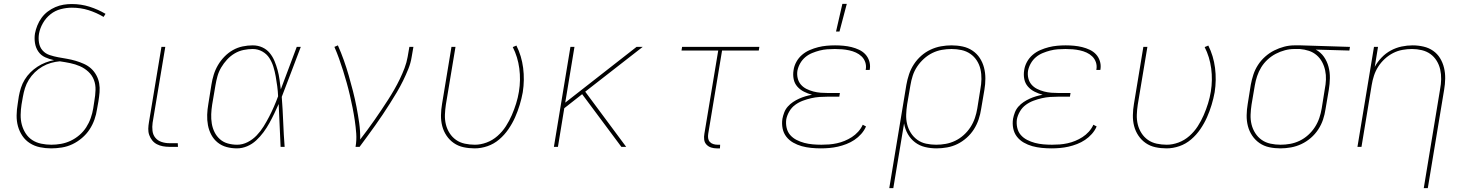

<svg xmlns="http://www.w3.org/2000/svg" viewBox="-20 -764 7640 999"><path d="M246 8Q216 8 187.5 2Q159 -4 135.5 -19Q112 -34 96.5 -57Q81 -80 73.5 -107Q66 -134 66.5 -164Q67 -194 72 -223L78 -263Q82 -285 89 -307Q96 -329 108.5 -349.5Q121 -370 138 -387Q155 -404 175 -417Q195 -430 217 -438.5Q239 -447 261 -451Q237 -456 215 -466Q193 -476 179.5 -495.5Q166 -515 162 -540Q158 -565 162 -590Q166 -611 174.5 -632Q183 -653 196.5 -671.5Q210 -690 228.5 -704Q247 -718 268 -727Q289 -736 310.5 -739.5Q332 -743 353 -743Q402 -743 446 -729Q490 -715 529 -692L519 -676Q482 -698 441 -711Q400 -724 354 -724Q326 -724 296.5 -716.5Q267 -709 243 -690Q219 -671 203.5 -644Q188 -617 183 -589Q179 -565 183 -541.5Q187 -518 201.5 -501.5Q216 -485 238.5 -477.5Q261 -470 283.5 -466Q306 -462 329 -458Q352 -454 374 -447.5Q396 -441 417 -431.5Q438 -422 454 -407.5Q470 -393 481 -373Q492 -353 496 -330.5Q500 -308 498 -284Q496 -260 492 -236L485 -197Q481 -169 471.5 -142Q462 -115 446 -90.5Q430 -66 406.5 -46Q383 -26 356.5 -13.5Q330 -1 301.5 3.5Q273 8 246 8ZM247 -11Q272 -11 297.5 -15.5Q323 -20 347.5 -31.5Q372 -43 393 -61Q414 -79 428.5 -101.5Q443 -124 452 -149.5Q461 -175 465 -200L471 -239Q476 -267 477 -295.5Q478 -324 468.5 -348.5Q459 -373 439.5 -391Q420 -409 396 -419.5Q372 -430 345.5 -435.5Q319 -441 291 -445Q268 -443 245 -436.5Q222 -430 200.5 -417.5Q179 -405 161 -387.5Q143 -370 130 -349Q117 -328 110 -305.5Q103 -283 99 -260L92 -220Q88 -194 87.5 -167Q87 -140 93.5 -115.5Q100 -91 113.5 -70Q127 -49 147.5 -35.5Q168 -22 194 -16.5Q220 -11 247 -11Z M906 0H861Q844 0 827.5 -3Q811 -6 796.5 -13.5Q782 -21 772 -33.5Q762 -46 756.5 -61.5Q751 -77 751.5 -94Q752 -111 755 -128L820 -520H840L774 -125Q771 -104 773.5 -83Q776 -62 788.5 -47Q801 -32 820.5 -25.5Q840 -19 861 -19H905Z M1213 8Q1185 8 1159 1Q1133 -6 1112.5 -22.5Q1092 -39 1079.5 -62.5Q1067 -86 1062 -112.5Q1057 -139 1058 -167Q1059 -195 1064 -223L1080 -323Q1084 -349 1092 -375Q1100 -401 1114 -425Q1128 -449 1148 -469.5Q1168 -490 1192 -503.5Q1216 -517 1242.5 -522.5Q1269 -528 1295 -528Q1322 -528 1345 -517.5Q1368 -507 1383.5 -488Q1399 -469 1408.5 -446Q1418 -423 1424.5 -399Q1431 -375 1434.5 -349.5Q1438 -324 1441 -299Q1462 -354 1482.5 -409.5Q1503 -465 1524 -520H1545Q1520 -455 1495.5 -389.5Q1471 -324 1446 -260Q1451 -195 1453.5 -130Q1456 -65 1461 0H1440Q1437 -56 1435 -111.5Q1433 -167 1430 -223Q1419 -198 1407 -173Q1395 -148 1381.5 -123.5Q1368 -99 1351 -76Q1334 -53 1313 -33.5Q1292 -14 1266 -3Q1240 8 1213 8ZM1214 -11Q1242 -11 1268.5 -24.5Q1295 -38 1315.5 -59.5Q1336 -81 1351.5 -106Q1367 -131 1380.5 -157Q1394 -183 1405.5 -209.5Q1417 -236 1427 -263Q1426 -289 1422.5 -315Q1419 -341 1414.5 -366.5Q1410 -392 1402.5 -416.5Q1395 -441 1381.5 -462Q1368 -483 1345 -496Q1322 -509 1295 -509Q1272 -509 1247.5 -504Q1223 -499 1201 -486Q1179 -473 1161.5 -454Q1144 -435 1131 -413Q1118 -391 1111.5 -367.5Q1105 -344 1101 -320L1084 -220Q1080 -195 1079 -170Q1078 -145 1082 -121Q1086 -97 1096.5 -76Q1107 -55 1124.5 -39.5Q1142 -24 1165.5 -17.5Q1189 -11 1214 -11Z M1830 0Q1836 -35 1833.5 -69.5Q1831 -104 1826 -137.5Q1821 -171 1814.5 -203.5Q1808 -236 1800.5 -268.5Q1793 -301 1784 -333Q1775 -365 1765 -397Q1755 -429 1744 -459.5Q1733 -490 1720 -520L1738 -528Q1755 -490 1769 -450.5Q1783 -411 1794.5 -371Q1806 -331 1816.5 -290Q1827 -249 1835 -207.5Q1843 -166 1849 -124Q1855 -82 1854 -38Q1873 -63 1892 -88.5Q1911 -114 1929 -140Q1947 -166 1964.5 -192Q1982 -218 1999 -244.5Q2016 -271 2031.5 -298Q2047 -325 2060.5 -353Q2074 -381 2085 -410Q2096 -439 2101 -468L2110 -520H2131L2122 -468Q2117 -436 2104.5 -405Q2092 -374 2077 -343.5Q2062 -313 2044.5 -283.5Q2027 -254 2008.5 -225Q1990 -196 1971 -167.5Q1952 -139 1932 -111Q1912 -83 1891.5 -55Q1871 -27 1851 0Z M2450 8Q2420 8 2392 2Q2364 -4 2341.5 -19.5Q2319 -35 2303.5 -58Q2288 -81 2281 -108Q2274 -135 2274.5 -164.5Q2275 -194 2280 -223L2329 -520H2350L2300 -220Q2296 -194 2295 -167.5Q2294 -141 2300 -116.5Q2306 -92 2319.5 -71Q2333 -50 2353 -36Q2373 -22 2398.5 -16.5Q2424 -11 2451 -11Q2481 -11 2512 -22.5Q2543 -34 2568.5 -56.5Q2594 -79 2612 -107Q2630 -135 2643 -165Q2656 -195 2665.5 -225.5Q2675 -256 2680 -287Q2690 -348 2682 -408Q2674 -468 2648 -519L2667 -527Q2694 -473 2702 -410.5Q2710 -348 2700 -284Q2694 -251 2684 -218Q2674 -185 2660 -153.5Q2646 -122 2625.5 -92Q2605 -62 2577.5 -38.5Q2550 -15 2516.5 -3.5Q2483 8 2450 8Z M2862 0 2948 -520H2969L2921 -230L3292 -520H3324L3025 -287L3238 0H3213L3009 -274L2916 -201L2883 0Z M3726 8H3709Q3694 8 3680 3.5Q3666 -1 3656 -11.5Q3646 -22 3644 -37Q3642 -52 3645 -68L3717 -501H3526L3529 -520H3931L3928 -501H3737L3665 -68Q3663 -56 3664.5 -45Q3666 -34 3673 -26Q3680 -18 3691 -14.5Q3702 -11 3713 -11H3727Z M4251 8Q4226 8 4200.5 5.5Q4175 3 4151.5 -3.5Q4128 -10 4107 -22Q4086 -34 4071.5 -52.5Q4057 -71 4052 -95.5Q4047 -120 4051 -146Q4054 -162 4060.5 -179Q4067 -196 4079 -209.5Q4091 -223 4106 -233Q4121 -243 4137.5 -250.5Q4154 -258 4171 -263Q4188 -268 4205 -271Q4183 -277 4163 -287Q4143 -297 4128.5 -313.5Q4114 -330 4109.5 -352.5Q4105 -375 4109 -399Q4112 -421 4123.5 -442Q4135 -463 4153 -478.5Q4171 -494 4193 -503.5Q4215 -513 4237 -518.5Q4259 -524 4281 -526Q4303 -528 4325 -528Q4347 -528 4368.5 -526Q4390 -524 4410.5 -519Q4431 -514 4450 -505Q4469 -496 4482.5 -481.5Q4496 -467 4502.5 -447Q4509 -427 4506 -405L4505 -400H4484L4485 -404Q4488 -423 4482 -440.5Q4476 -458 4463 -470.5Q4450 -483 4433.5 -490.5Q4417 -498 4398.5 -502Q4380 -506 4361.5 -507.5Q4343 -509 4324 -509Q4304 -509 4284 -507.5Q4264 -506 4244.5 -501Q4225 -496 4205.5 -488Q4186 -480 4170 -466.5Q4154 -453 4143.5 -434.5Q4133 -416 4129 -396Q4126 -376 4130.5 -357Q4135 -338 4147 -324Q4159 -310 4176 -301.5Q4193 -293 4212 -288Q4231 -283 4250.5 -281.5Q4270 -280 4290 -280H4350L4347 -261H4287Q4266 -261 4244 -259.5Q4222 -258 4200.5 -253Q4179 -248 4157.5 -240Q4136 -232 4117.5 -218.5Q4099 -205 4087 -184.5Q4075 -164 4071 -143Q4068 -120 4073 -98.5Q4078 -77 4091.5 -61.5Q4105 -46 4124.5 -36Q4144 -26 4165 -20.5Q4186 -15 4208.5 -13Q4231 -11 4254 -11Q4274 -11 4294 -12.5Q4314 -14 4334.5 -18.5Q4355 -23 4374.5 -31Q4394 -39 4412 -50.5Q4430 -62 4445 -78.5Q4460 -95 4469 -115L4486 -106Q4477 -85 4461 -67Q4445 -49 4425.5 -36Q4406 -23 4384 -14.5Q4362 -6 4340 -1Q4318 4 4295.5 6Q4273 8 4251 8ZM4330 -600 4363 -744H4386L4348 -600Z M4607 215 4696 -323Q4701 -351 4710 -378Q4719 -405 4735 -429.5Q4751 -454 4773 -473.5Q4795 -493 4821.5 -505.5Q4848 -518 4876 -523Q4904 -528 4931 -528Q4961 -528 4989 -522Q5017 -516 5040 -500.5Q5063 -485 5078 -462Q5093 -439 5100 -412Q5107 -385 5107 -355.5Q5107 -326 5102 -297L5085 -197Q5081 -170 5072 -143Q5063 -116 5047.5 -91.5Q5032 -67 5009.5 -47Q4987 -27 4961.5 -14.5Q4936 -2 4908 3Q4880 8 4853 8Q4822 8 4793 1Q4764 -6 4741 -23.5Q4718 -41 4703.5 -66.5Q4689 -92 4684 -122L4628 215ZM4851 -11Q4876 -11 4901 -15.5Q4926 -20 4950 -31.5Q4974 -43 4994.5 -61.5Q5015 -80 5029.5 -102.5Q5044 -125 5052.5 -150Q5061 -175 5065 -200L5081 -300Q5086 -326 5086.5 -352.5Q5087 -379 5081.5 -403.5Q5076 -428 5062.5 -449Q5049 -470 5028.5 -484Q5008 -498 4983 -503.5Q4958 -509 4931 -509Q4906 -509 4880.5 -504.5Q4855 -500 4831.5 -488.5Q4808 -477 4787.5 -458.5Q4767 -440 4752 -417.5Q4737 -395 4729 -370Q4721 -345 4717 -320L4700 -221Q4696 -195 4695 -168.5Q4694 -142 4700 -117.5Q4706 -93 4719.5 -72Q4733 -51 4753 -36.5Q4773 -22 4798.5 -16.5Q4824 -11 4851 -11Z M5451 8Q5426 8 5400.5 5.5Q5375 3 5351.5 -3.5Q5328 -10 5307 -22Q5286 -34 5271.5 -52.5Q5257 -71 5252 -95.5Q5247 -120 5251 -146Q5254 -162 5260.5 -179Q5267 -196 5279 -209.5Q5291 -223 5306 -233Q5321 -243 5337.5 -250.5Q5354 -258 5371 -263Q5388 -268 5405 -271Q5383 -277 5363 -287Q5343 -297 5328.5 -313.5Q5314 -330 5309.5 -352.5Q5305 -375 5309 -399Q5312 -421 5323.5 -442Q5335 -463 5353 -478.5Q5371 -494 5393 -503.5Q5415 -513 5437 -518.5Q5459 -524 5481 -526Q5503 -528 5525 -528Q5547 -528 5568.5 -526Q5590 -524 5610.5 -519Q5631 -514 5650 -505Q5669 -496 5682.5 -481.5Q5696 -467 5702.5 -447Q5709 -427 5706 -405L5705 -400H5684L5685 -404Q5688 -423 5682 -440.5Q5676 -458 5663 -470.5Q5650 -483 5633.5 -490.5Q5617 -498 5598.5 -502Q5580 -506 5561.5 -507.5Q5543 -509 5524 -509Q5504 -509 5484 -507.5Q5464 -506 5444.5 -501Q5425 -496 5405.5 -488Q5386 -480 5370 -466.5Q5354 -453 5343.5 -434.5Q5333 -416 5329 -396Q5326 -376 5330.5 -357Q5335 -338 5347 -324Q5359 -310 5376 -301.5Q5393 -293 5412 -288Q5431 -283 5450.5 -281.5Q5470 -280 5490 -280H5550L5547 -261H5487Q5466 -261 5444 -259.5Q5422 -258 5400.5 -253Q5379 -248 5357.5 -240Q5336 -232 5317.5 -218.5Q5299 -205 5287 -184.5Q5275 -164 5271 -143Q5268 -120 5273 -98.5Q5278 -77 5291.5 -61.5Q5305 -46 5324.5 -36Q5344 -26 5365 -20.5Q5386 -15 5408.5 -13Q5431 -11 5454 -11Q5474 -11 5494 -12.5Q5514 -14 5534.5 -18.5Q5555 -23 5574.5 -31Q5594 -39 5612 -50.5Q5630 -62 5645 -78.5Q5660 -95 5669 -115L5686 -106Q5677 -85 5661 -67Q5645 -49 5625.5 -36Q5606 -23 5584 -14.5Q5562 -6 5540 -1Q5518 4 5495.5 6Q5473 8 5451 8Z M6050 8Q6020 8 5992 2Q5964 -4 5941.5 -19.5Q5919 -35 5903.5 -58Q5888 -81 5881 -108Q5874 -135 5874.5 -164.5Q5875 -194 5880 -223L5929 -520H5950L5900 -220Q5896 -194 5895 -167.5Q5894 -141 5900 -116.5Q5906 -92 5919.5 -71Q5933 -50 5953 -36Q5973 -22 5998.5 -16.5Q6024 -11 6051 -11Q6081 -11 6112 -22.5Q6143 -34 6168.5 -56.5Q6194 -79 6212 -107Q6230 -135 6243 -165Q6256 -195 6265.5 -225.5Q6275 -256 6280 -287Q6290 -348 6282 -408Q6274 -468 6248 -519L6267 -527Q6294 -473 6302 -410.5Q6310 -348 6300 -284Q6294 -251 6284 -218Q6274 -185 6260 -153.5Q6246 -122 6225.5 -92Q6205 -62 6177.5 -38.5Q6150 -15 6116.5 -3.5Q6083 8 6050 8Z M6642 8Q6612 8 6584 2Q6556 -4 6533.5 -19.5Q6511 -35 6495.5 -58Q6480 -81 6473 -108Q6466 -135 6466.5 -164.5Q6467 -194 6472 -223L6488 -323Q6493 -350 6501.5 -376Q6510 -402 6525.5 -426Q6541 -450 6563 -469.5Q6585 -489 6610 -501.5Q6635 -514 6661.5 -521Q6688 -528 6715 -528H6748L7004 -520L7001 -501L6826 -506Q6852 -492 6868.5 -468.5Q6885 -445 6892.5 -416.5Q6900 -388 6899.5 -357.5Q6899 -327 6894 -297L6877 -197Q6873 -169 6864 -142Q6855 -115 6839 -90.5Q6823 -66 6800.5 -46.5Q6778 -27 6751.5 -14.5Q6725 -2 6697 3Q6669 8 6642 8ZM6643 -11Q6668 -11 6693 -15.5Q6718 -20 6742 -31.5Q6766 -43 6786.5 -61.5Q6807 -80 6821.5 -102.5Q6836 -125 6844.5 -150Q6853 -175 6857 -200L6873 -300Q6878 -325 6879 -349.5Q6880 -374 6875 -397.5Q6870 -421 6859 -441.5Q6848 -462 6830.5 -477Q6813 -492 6790.5 -499.5Q6768 -507 6743 -509H6714Q6690 -509 6665.5 -502.5Q6641 -496 6618 -484Q6595 -472 6575.5 -454Q6556 -436 6542.5 -414Q6529 -392 6521 -368Q6513 -344 6509 -320L6492 -220Q6488 -194 6487 -167.5Q6486 -141 6492 -116.5Q6498 -92 6511.5 -71Q6525 -50 6545 -36Q6565 -22 6590.5 -16.5Q6616 -11 6643 -11Z M7388 215 7473 -300Q7478 -326 7478.5 -352Q7479 -378 7473.5 -402.5Q7468 -427 7455 -448Q7442 -469 7422.5 -483Q7403 -497 7378 -503Q7353 -509 7327 -509Q7303 -509 7277.5 -504.5Q7252 -500 7228.5 -488Q7205 -476 7185 -457.5Q7165 -439 7151 -417Q7137 -395 7129 -370.5Q7121 -346 7117 -321L7064 0H7043L7129 -520H7150L7133 -416Q7147 -442 7168.5 -464.5Q7190 -487 7217 -501.5Q7244 -516 7273 -522Q7302 -528 7330 -528Q7359 -528 7387 -521.5Q7415 -515 7437 -499.5Q7459 -484 7473 -461Q7487 -438 7493.5 -411Q7500 -384 7499.5 -355Q7499 -326 7494 -297L7409 215Z"/></svg>

Font: Iosevka Aile Thin
Style: Italic
Weight: 100
Italic angle: -9°
Designer: Belleve Invis
Foundry: Belleve Invis
Version: Version 31.1.0; ttfautohint (v1.8.4)